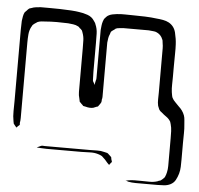

<svg xmlns="http://www.w3.org/2000/svg" viewBox="-51 -630 832 803"><g transform="rotate(5 365.5 -228.5)"><path d="M730 -64V8Q730 22 729.5 37Q729 52 725 66Q721 80 714 93Q707 106 693 113Q681 119 666.5 120Q652 121 639 121H548Q531 121 516 118L508 115Q505 115 505 115Q505 114 508 114Q510 113 513 113Q516 113 518 112Q530 110 542 110Q554 110 566 110Q584 110 603.5 110.5Q623 111 640 105Q642 103 646 102.5Q650 102 652 100Q655 98 660 93.5Q665 89 667 86Q672 75 674 65Q677 52 677 38Q677 24 677 11V-79Q677 -93 676.5 -108Q676 -123 672 -137L669 -147Q662 -159 651 -166.5Q640 -174 630 -183Q624 -187 622 -190Q619 -193 617 -199Q615 -205 613 -209Q610 -222 610.5 -236Q611 -250 611 -263V-428Q611 -439 611 -450Q611 -461 609 -471Q608 -475 608 -479Q608 -483 606 -487Q598 -508 577 -516Q570 -518 561.5 -518.5Q553 -519 546 -520H440Q433 -519 424 -518.5Q415 -518 408 -515Q407 -514 405.5 -512.5Q404 -511 402 -510Q399 -508 395.5 -505.5Q392 -503 390 -501Q388 -498 386 -490Q382 -482 380.5 -473Q379 -464 378 -454Q378 -439 378 -408.5Q378 -378 378 -347.5Q378 -317 378 -302V-238Q378 -232 378 -226Q378 -220 376 -214Q376 -212 376 -208.5Q376 -205 375 -203Q374 -200 371 -196Q368 -192 363 -185Q361 -183 358 -183Q354 -182 350.5 -180Q347 -178 343 -177Q328 -174 311 -179Q309 -180 306 -180Q303 -180 301 -181Q299 -183 297 -185.5Q295 -188 293 -189Q292 -191 289.5 -193Q287 -195 285 -197Q284 -200 283.5 -204Q283 -208 282 -211Q278 -224 278 -238Q278 -252 278 -265V-422Q278 -439 277.5 -455Q277 -471 271 -487Q270 -489 269 -492.5Q268 -496 266 -497Q265 -499 262.5 -501Q260 -503 258 -504Q254 -510 250 -511Q241 -516 229.5 -517.5Q218 -519 208 -520Q186 -521 160.5 -521Q135 -521 112 -519Q105 -519 96 -518Q87 -517 80 -514L71 -508Q69 -507 66.5 -505Q64 -503 62 -501Q60 -500 59 -497Q58 -494 56 -492Q48 -477 46.5 -459.5Q45 -442 45 -425Q45 -414 45 -389Q45 -364 45 -335.5Q45 -307 45 -282Q45 -257 45 -246V-108Q45 -103 44.5 -97.5Q44 -92 43 -87Q43 -86 43.5 -83Q44 -80 43 -79Q41 -76 36 -73Q36 -72 33.5 -69.5Q31 -67 30 -67Q29 -67 27.5 -70Q26 -73 25 -73L18 -82Q17 -84 17 -87Q17 -90 16 -92Q12 -113 12.5 -134.5Q13 -156 13 -177V-439Q13 -457 13 -476Q13 -495 14 -513Q15 -522 17 -532.5Q19 -543 23 -550Q25 -552 27.5 -554.5Q30 -557 31 -558Q33 -560 35 -562.5Q37 -565 39 -566Q41 -568 44 -568.5Q47 -569 49 -570Q59 -574 68.5 -575Q78 -576 88 -577Q99 -577 121 -577Q143 -577 168.5 -576.5Q194 -576 216 -574.5Q238 -573 249 -571Q266 -569 285 -562.5Q304 -556 314 -540Q316 -537 318.5 -533.5Q321 -530 322 -526Q330 -508 330.5 -487.5Q331 -467 331 -448V-360Q331 -344 331 -327Q331 -310 332 -293Q332 -287 338 -279Q338 -278 338.5 -276Q339 -274 340 -274Q341 -275 341 -277L344 -291Q346 -296 346 -301.5Q346 -307 346 -312V-349Q346 -360 346 -381Q346 -402 346 -426.5Q346 -451 346 -472Q346 -493 346 -504Q347 -514 348 -523Q349 -532 352 -541Q353 -543 354 -546Q355 -549 356 -551Q357 -553 359.5 -555Q362 -557 363 -559Q365 -561 367 -563Q369 -565 371 -566Q379 -571 388.5 -573Q398 -575 407 -576Q424 -578 441.5 -577.5Q459 -577 476 -577Q499 -577 526 -576Q553 -575 575 -572Q588 -571 602 -568.5Q616 -566 627 -560Q650 -547 656.5 -520.5Q663 -494 664 -471Q665 -456 664.5 -429.5Q664 -403 664 -376.5Q664 -350 664 -335Q664 -319 663.5 -302.5Q663 -286 665 -271Q666 -266 667 -259.5Q668 -253 670 -248Q675 -238 683.5 -230Q692 -222 699 -214Q707 -207 713.5 -198Q720 -189 724 -178Q727 -169 727.5 -159.5Q728 -150 729 -141Q731 -123 730.5 -103.5Q730 -84 730 -64ZM397 21Q393 19 389 17Q385 15 380 14Q364 9 345.5 10Q327 11 310 11H188Q176 11 164 11Q152 11 140 10Q136 10 132.5 9.5Q129 9 123 9Q123 8 124 8Q125 8 126 7L139 1Q143 -1 147 -0.5Q151 0 155 0H347Q361 0 376 -0.5Q391 -1 405 3L418 6Q422 8 425 11.5Q428 15 431 17Q432 18 433 19Q434 20 435 21Q437 23 437 26.5Q437 30 438 32Q438 33 439.5 36.5Q441 40 441 42Q440 43 439 44Q438 45 437 46Q436 48 434.5 49.5Q433 51 432 53Q430 55 430 55Q430 55 428 53L422 47Q413 35 397 21Z"/></g></svg>

Font: Rubik Vinyl
Style: Regular
Weight: 400
Designer: Hubert and Fischer, NaN
Foundry: Hubert and Fischer, NaN
Version: Version 2.200